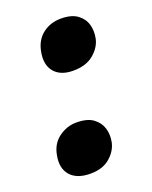

<svg xmlns="http://www.w3.org/2000/svg" viewBox="-107 -576 513 649"><g transform="rotate(-20 150.0 -251.5)"><path d="M171 -335Q125 -335 103 -362Q81 -389 91 -436Q99 -474 126.5 -494.5Q154 -515 191 -515Q229 -515 250 -499.5Q271 -484 277.5 -461Q284 -438 279 -412Q273 -382 245.5 -358.5Q218 -335 171 -335ZM107 12Q58 12 35 -14.5Q12 -41 21 -86Q28 -125 57 -146Q86 -167 120 -167Q159 -167 180 -151.5Q201 -136 208 -113Q215 -90 210 -64Q204 -34 177.5 -11Q151 12 107 12Z"/></g></svg>

Font: Shantell Sans SemiBold
Style: Italic
Weight: 600
Italic angle: -11°
Designer: Stephen Nixon, Anya Danilova, Shantell Martin
Foundry: Arrow Type
Version: Version 1.011;[c5ecc13dd]